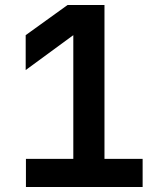

<svg xmlns="http://www.w3.org/2000/svg" viewBox="-20 -750 640 770"><path d="M84 0H552V-113H399V-730H251L83 -609V-469L274 -609V-113H84Z"/></svg>

Font: JetBrains Mono
Style: Bold
Weight: 558
Monospace: yes
Designer: Philipp Nurullin, Konstantin Bulenkov
Foundry: JetBrains
Version: Version 2.305